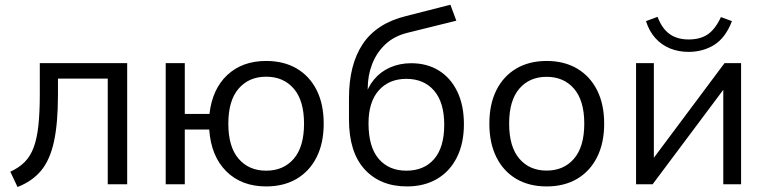

<svg xmlns="http://www.w3.org/2000/svg" viewBox="-20 -764 3172 796"><path d="M52.7 11.3 22.7 -52.2Q58.4 -68.4 81.9 -91.9Q105.5 -115.4 119.2 -151.7Q133 -188 139 -242.3Q145 -296.5 145 -373.9V-502.3H507.3V0H426.7V-438.2H220.3V-371.4Q220.3 -253.4 203.8 -177.3Q187.2 -101.1 150.5 -56.8Q113.8 -12.5 52.7 11.3Z M1083.5 8.9Q981.2 8.9 918.1 -53.8Q855.1 -116.5 847.4 -226.9H746.1V0H667V-502.3H746.1V-291.6H848.4Q860.1 -394.9 922.4 -453.1Q984.7 -511.3 1083.5 -511.3Q1156.2 -511.3 1209.8 -480.1Q1263.3 -448.8 1292.7 -390.6Q1322 -332.3 1322 -251.4Q1322 -170.9 1292.7 -112.5Q1263.3 -54 1209.8 -22.5Q1156.2 8.9 1083.5 8.9ZM1083.5 -56.4Q1155.3 -56.4 1197.9 -105.8Q1240.5 -155.3 1240.5 -251.4Q1240.5 -347.1 1197.9 -396.5Q1155.3 -446 1083.5 -446Q1011.9 -446 969.2 -396.5Q926.6 -347.1 926.6 -251.4Q926.6 -155.3 969.2 -105.8Q1011.9 -56.4 1083.5 -56.4Z M1667.2 8.9Q1556.6 8.9 1491.7 -62Q1426.8 -132.9 1426.8 -268.8V-356.9Q1426.8 -496.2 1484.1 -581.8Q1541.4 -667.5 1663.9 -697.6L1847.3 -744.4L1871.8 -678.2L1669.1 -628Q1613.4 -614.3 1577 -579.6Q1540.6 -544.8 1522.5 -497.5Q1504.5 -450.2 1504.5 -396.9V-356.7H1491.7Q1503.8 -402.2 1530.8 -434.6Q1557.9 -467.1 1597.6 -484.5Q1637.4 -501.9 1684.7 -501.9Q1750.3 -501.9 1799.3 -471.6Q1848.3 -441.3 1875.8 -384.5Q1903.3 -327.7 1903.3 -249.1Q1903.3 -169.5 1874.1 -111.5Q1845 -53.5 1792 -22.3Q1738.9 8.9 1667.2 8.9ZM1664.7 -56.4Q1737.9 -56.4 1779.8 -104.6Q1821.7 -152.9 1821.7 -246.7Q1821.7 -339.6 1779.6 -388.3Q1737.4 -437.1 1664.7 -437.1Q1592.6 -437.1 1550.2 -389.1Q1507.8 -341.1 1507.8 -252.8Q1507.8 -154.9 1549.9 -105.6Q1592.1 -56.4 1664.7 -56.4Z M2246.3 8.9Q2173.6 8.9 2120.3 -22.5Q2067 -54 2037.9 -112.4Q2008.8 -170.8 2008.8 -251.3Q2008.8 -331.9 2037.9 -390.1Q2067 -448.3 2120.4 -479.8Q2173.8 -511.3 2246.4 -511.3Q2319 -511.3 2372.5 -479.8Q2426 -448.3 2455.4 -390.1Q2484.8 -331.8 2484.8 -251.3Q2484.8 -170.9 2455.4 -112.5Q2426 -54 2372.5 -22.5Q2319.1 8.9 2246.3 8.9ZM2246.2 -56.8Q2317.5 -56.8 2359.9 -106.3Q2402.3 -155.7 2402.3 -251.4Q2402.3 -347.1 2359.8 -396.3Q2317.3 -445.5 2246.2 -445.5Q2175.1 -445.5 2132.9 -396.3Q2090.8 -347.1 2090.8 -251.4Q2090.8 -155.7 2132.9 -106.3Q2175 -56.8 2246.2 -56.8Z M2617 0V-502.3H2690.8V-74.8H2664.5L2983.8 -502.3H3052.4V0H2978.6V-428.1H3005.9L2685.6 0ZM2834.5 -548.9Q2793.5 -548.9 2758.4 -563Q2723.3 -577.1 2697.5 -605.5Q2671.7 -633.9 2658.1 -676.4L2706.2 -694.2Q2724.2 -646 2755.8 -623.2Q2787.4 -600.4 2834.9 -600.4Q2883 -600.4 2914 -621.4Q2945.1 -642.4 2968.9 -693.2L3014.5 -676.4Q2988.2 -607.8 2941.6 -578.3Q2894.9 -548.9 2834.5 -548.9Z"/></svg>

Font: Mulish ExtraLight
Style: Regular
Weight: 200
Designer: Vernon Adams
Foundry: Vernon Adams
Version: Version 3.603